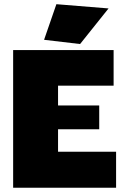

<svg xmlns="http://www.w3.org/2000/svg" viewBox="-20 -886 592 906"><path d="M42 0V-649.9H516.1V-481.9H253.9V-388.2H448.2V-275.9H253.9V-169.9H527.8V0ZM188 -698.2 246.1 -866.2 492.2 -846.2 357.9 -678.2Z"/></svg>

Font: Apfel Grotezk Satt
Style: Regular
Weight: 900
Designer: Luigi Gorlero
Foundry: © 2023, Luigi Gorlero & Collletttivo
Version: Version 2.000;Glyphs 3.2 (3217)